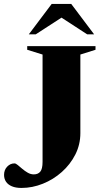

<svg xmlns="http://www.w3.org/2000/svg" viewBox="-20 -938 517 970"><path d="M386 -265.5Q386 -207.5 360.5 -157.2Q335 -107 292.2 -69Q249.5 -31 196.5 -9.8Q143.5 11.5 88.5 11.5Q59.5 11.5 40 3.2Q20.5 -5 10.5 -19.8Q0.5 -34.5 0.5 -54.5Q0.5 -79.5 16.2 -96Q32 -112.5 53 -112.5Q60 -112.5 70 -104Q80 -95.5 92.8 -84.8Q105.5 -74 120.2 -65.5Q135 -57 151 -57Q172 -57 183.5 -70.8Q195 -84.5 195 -120V-662.5L117.5 -686.5V-705H462.5V-686.5L386 -662.5ZM267.5 -864H314L160.5 -764.5H125.5L241 -918H340L455.5 -764.5H420.5Z"/></svg>

Font: Newsreader 60pt
Style: Bold
Weight: 700
Designer: Hugues Gentile
Foundry: Production Type
Version: Version 1.003